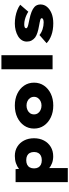

<svg xmlns="http://www.w3.org/2000/svg" viewBox="868 -1648 1000 2777"><g transform="rotate(-90 1368.5 -260.0)"><path d="M122 220V-535H310L321 -417L280 -426Q287 -460 318 -487Q349 -514 396.5 -530Q444 -546 501 -546Q577 -546 634.5 -510.5Q692 -475 724.5 -412.5Q757 -350 757 -268Q757 -187 724 -124.5Q691 -62 632 -26.5Q573 9 496 9Q442 9 396.5 -8Q351 -25 321 -53.5Q291 -82 281 -117L326 -131V220ZM440 -156Q477 -156 503.5 -169Q530 -182 544 -207Q558 -232 558 -268Q558 -304 544 -329.5Q530 -355 504 -368Q478 -381 440 -381Q402 -381 375.5 -368Q349 -355 335 -329.5Q321 -304 321 -268Q321 -232 335 -207Q349 -182 375.5 -169Q402 -156 440 -156Z M1230 10Q1133 10 1058 -26Q983 -62 940 -124.5Q897 -187 897 -268Q897 -349 940 -411.5Q983 -474 1058 -510Q1133 -546 1230 -546Q1327 -546 1401.5 -510Q1476 -474 1518.5 -411.5Q1561 -349 1561 -268Q1561 -187 1518.5 -124.5Q1476 -62 1401.5 -26Q1327 10 1230 10ZM1230 -160Q1265 -160 1293.5 -174Q1322 -188 1339 -212.5Q1356 -237 1356 -268Q1356 -300 1339 -325Q1322 -350 1293.5 -363.5Q1265 -377 1230 -377Q1195 -377 1165 -363Q1135 -349 1118.5 -325Q1102 -301 1102 -268Q1102 -237 1118.5 -212.5Q1135 -188 1165 -174Q1195 -160 1230 -160Z M1755 0V-740H1958V0Z M2420 10Q2323 10 2249 -16.5Q2175 -43 2132 -87L2250 -190Q2283 -161 2333 -145Q2383 -129 2433 -129Q2446 -129 2457.5 -131Q2469 -133 2476.5 -136.5Q2484 -140 2488.5 -145Q2493 -150 2493 -157Q2493 -169 2476 -176Q2461 -181 2434.5 -186Q2408 -191 2377 -197Q2325 -206 2284.5 -219Q2244 -232 2215 -252Q2187 -274 2171 -303.5Q2155 -333 2155 -372Q2155 -413 2176 -445.5Q2197 -478 2234 -500Q2271 -522 2318 -534Q2365 -546 2415 -546Q2468 -546 2516.5 -537Q2565 -528 2609 -511Q2653 -494 2688 -468L2587 -351Q2566 -365 2536.5 -378.5Q2507 -392 2472.5 -401Q2438 -410 2404 -410Q2391 -410 2380.5 -408.5Q2370 -407 2363 -403.5Q2356 -400 2352 -395.5Q2348 -391 2348 -385Q2347 -378 2351.5 -372.5Q2356 -367 2364 -363Q2377 -356 2403.5 -350.5Q2430 -345 2472 -336Q2540 -322 2585 -304Q2630 -286 2656 -262Q2674 -246 2683 -223.5Q2692 -201 2692 -175Q2692 -122 2657.5 -80.5Q2623 -39 2562.5 -14.5Q2502 10 2420 10Z"/></g></svg>

Font: Lexend Exa Black
Style: Regular
Weight: 900
Designer: Bonnie Shaver-Troup, Thomas Jockin
Foundry: Lexend
Version: Version 1.007